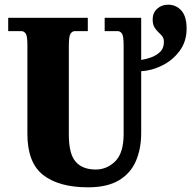

<svg xmlns="http://www.w3.org/2000/svg" viewBox="-20 -790 817 820"><path d="M356 10Q232 10 164.5 -42.5Q97 -95 97 -218V-598Q97 -637 89.5 -647Q82 -657 72 -657H15V-714H355V-657H299Q289 -657 281.5 -646.5Q274 -636 274 -594V-214Q274 -133 303 -99.5Q332 -66 389 -66Q437 -66 472.5 -101.5Q508 -137 508 -217V-598Q508 -637 500.5 -647Q493 -657 483 -657H427V-714H583V-534Q603 -537 625.5 -545Q648 -553 664 -568.5Q680 -584 680 -611Q680 -626 673 -635Q666 -644 656.5 -652.5Q647 -661 639.5 -673.5Q632 -686 632 -707Q632 -735 651 -752.5Q670 -770 698 -770Q732 -770 754.5 -745Q777 -720 777 -668Q777 -613 747.5 -573Q718 -533 673 -510.5Q628 -488 583 -486V-222Q583 -155 560.5 -102.5Q538 -50 488 -20Q438 10 356 10Z"/></svg>

Font: Noto Serif Condensed Black
Style: Regular
Weight: 900
Width: 3
Designer: Monotype Design Team
Foundry: Monotype Imaging Inc.
Version: Version 2.015; ttfautohint (v1.8.4.7-5d5b)